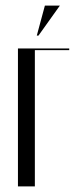

<svg xmlns="http://www.w3.org/2000/svg" viewBox="-20 -669 283 689"><path d="M44.4 0H105.1V-489H228.4V-495H44.4ZM118 -541.2 194.9 -649H141.1L112 -541.2Z"/></svg>

Font: Moniqa Black
Style: Regular
Weight: 900
Designer: Rajesh Rajput
Foundry: Rajesh Rajput
Version: Version 1.000